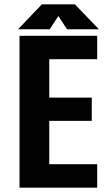

<svg xmlns="http://www.w3.org/2000/svg" viewBox="-20 -865 518 885"><path d="M289 -730 249 -791 209 -730H63L173 -845H325L436 -730ZM70 0V-700H428V-592H207V-415H403V-308H207V-108H428V0Z"/></svg>

Font: Share
Style: Bold
Weight: 700
Designer: Ralph du Carrois
Version: Version 1.002